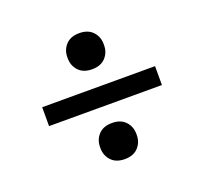

<svg xmlns="http://www.w3.org/2000/svg" viewBox="-96 -678 793 745"><g transform="rotate(-20 300.0 -305.0)"><path d="M300 -45Q264 -45 244.5 -66Q225 -87 225 -117V-122Q225 -152 244.5 -173Q264 -194 300 -194Q336 -194 355.5 -173Q375 -152 375 -122V-117Q375 -87 355.5 -66Q336 -45 300 -45ZM300 -416Q264 -416 244.5 -437Q225 -458 225 -488V-493Q225 -523 244.5 -544Q264 -565 300 -565Q336 -565 355.5 -544Q375 -523 375 -493V-488Q375 -458 355.5 -437Q336 -416 300 -416ZM67 -344H533V-266H67Z"/></g></svg>

Font: IBM Plex Serif SemiBold
Style: Regular
Weight: 600
Designer: Mike Abbink, Paul van der Laan, Pieter van Rosmalen
Foundry: Bold Monday
Version: Version 2.5